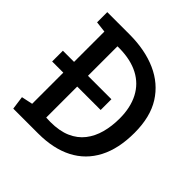

<svg xmlns="http://www.w3.org/2000/svg" viewBox="-181 -838 985 985"><g transform="rotate(45 311.0 -345.5)"><path d="M27 -390H379V-312H27ZM57 0 47 -73 108 -86V-610L48 -617V-691H209Q322 -691 406.5 -653.5Q491 -616 538 -541.5Q585 -467 585 -352Q585 -237 544 -158.5Q503 -80 425.5 -40Q348 0 238 0ZM240 -86Q306 -86 351.5 -106Q397 -126 425 -162Q453 -198 466 -246Q479 -294 479 -350Q479 -429 449.5 -486Q420 -543 363 -573Q306 -603 225 -604H209V-87Z"/></g></svg>

Font: Kreon Light
Style: Regular
Weight: 400
Version: Version 2.002